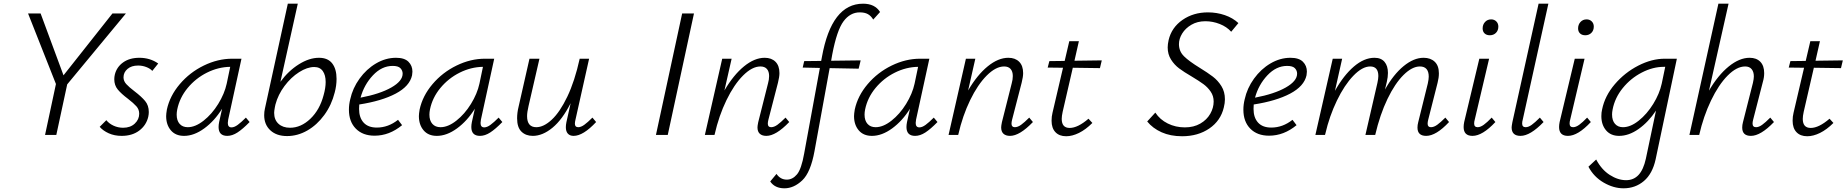

<svg xmlns="http://www.w3.org/2000/svg" viewBox="-20 -731 10002 1040"><path d="M344 -274 285 0H224L283 -276L132 -658H200L324 -323L589 -658H662Z M520 -44 556 -80Q570 -62 594.5 -50.5Q619 -39 647 -39Q686 -39 710 -61.5Q734 -84 734 -115Q734 -138 719 -155Q704 -172 673 -196Q637 -223 618 -246Q599 -269 599 -302Q599 -314 602 -327Q612 -368 647 -393Q682 -418 735 -418Q793 -418 837 -387L805 -347Q793 -360 772 -368Q751 -376 728 -376Q692 -376 670.5 -357.5Q649 -339 649 -312Q649 -292 664 -275.5Q679 -259 708 -237Q746 -208 766 -184Q786 -160 786 -124Q786 -112 783 -98Q772 -52 734 -23.5Q696 5 639 5Q600 5 569 -9Q538 -23 520 -44Z M1332 -70Q1295 -32 1266.5 -13.5Q1238 5 1211 5Q1164 5 1164 -43Q1164 -55 1167 -70L1183 -142Q1142 -76 1086.5 -35.5Q1031 5 977 5Q931 5 905.5 -25Q880 -55 880 -102Q880 -114 884 -138Q900 -212 954 -275.5Q1008 -339 1084 -376Q1160 -413 1238 -413H1288L1216 -83Q1214 -69 1214 -65Q1214 -41 1234 -41Q1249 -41 1267.5 -54.5Q1286 -68 1312 -94ZM1208 -278 1227 -369Q1162 -368 1101 -337.5Q1040 -307 996.5 -254.5Q953 -202 940 -138Q937 -123 937 -110Q937 -78 953 -60Q969 -42 997 -42Q1038 -42 1083 -77.5Q1128 -113 1162 -168Q1196 -223 1208 -278Z M1803 -304Q1803 -267 1793 -230Q1776 -162 1736.5 -108Q1697 -54 1644.5 -24Q1592 6 1535 6Q1478 6 1444.5 -25Q1411 -56 1411 -107Q1411 -126 1415 -143L1539 -711H1593L1499 -288Q1542 -347 1598.5 -382.5Q1655 -418 1708 -418Q1756 -418 1779.5 -387.5Q1803 -357 1803 -304ZM1744 -287Q1744 -324 1728.5 -346Q1713 -368 1682 -368Q1644 -368 1600 -340Q1556 -312 1521 -265Q1486 -218 1472 -165L1469 -151Q1465 -129 1465 -120Q1465 -82 1488.5 -60.5Q1512 -39 1551 -39Q1610 -39 1661 -87.5Q1712 -136 1733 -216Q1744 -255 1744 -287Z M2214 -343Q2214 -337 2212 -323Q2199 -264 2123.5 -224Q2048 -184 1926 -165Q1925 -157 1925 -141Q1925 -94 1949.5 -67Q1974 -40 2021 -40Q2083 -40 2136 -82L2158 -53Q2089 4 2009 4Q1945 4 1907.5 -34Q1870 -72 1870 -137Q1870 -165 1877 -193Q1890 -253 1927.5 -305Q1965 -357 2017 -387.5Q2069 -418 2125 -418Q2171 -418 2192.5 -396.5Q2214 -375 2214 -343ZM2107 -374Q2048 -374 2000 -323Q1952 -272 1933 -202Q2038 -222 2099.5 -257Q2161 -292 2161 -332Q2161 -349 2149 -361.5Q2137 -374 2107 -374Z M2701 -70Q2664 -32 2635.5 -13.5Q2607 5 2580 5Q2533 5 2533 -43Q2533 -55 2536 -70L2552 -142Q2511 -76 2455.5 -35.5Q2400 5 2346 5Q2300 5 2274.5 -25Q2249 -55 2249 -102Q2249 -114 2253 -138Q2269 -212 2323 -275.5Q2377 -339 2453 -376Q2529 -413 2607 -413H2657L2585 -83Q2583 -69 2583 -65Q2583 -41 2603 -41Q2618 -41 2636.5 -54.5Q2655 -68 2681 -94ZM2577 -278 2596 -369Q2531 -368 2470 -337.5Q2409 -307 2365.5 -254.5Q2322 -202 2309 -138Q2306 -123 2306 -110Q2306 -78 2322 -60Q2338 -42 2366 -42Q2407 -42 2452 -77.5Q2497 -113 2531 -168Q2565 -223 2577 -278Z M3209 -70Q3139 5 3087 5Q3067 5 3056 -7Q3045 -19 3045 -42Q3045 -54 3048 -69L3071 -172Q3026 -83 2972.5 -39Q2919 5 2866 5Q2828 5 2804.5 -18Q2781 -41 2781 -90Q2781 -121 2789 -153L2848 -413H2902L2843 -157Q2835 -123 2835 -102Q2835 -42 2885 -42Q2925 -42 2969 -83Q3013 -124 3053 -207.5Q3093 -291 3120 -413H3171L3097 -82Q3094 -70 3094 -61Q3094 -42 3112 -42Q3127 -42 3145 -55Q3163 -68 3189 -94Z M3675 -658H3739L3597 0H3533Z M4255 -70Q4183 5 4131 5Q4108 5 4095.5 -6.5Q4083 -18 4083 -41Q4083 -49 4087 -69L4140 -279Q4146 -300 4146 -319Q4146 -344 4134 -357.5Q4122 -371 4099 -371Q4054 -371 4005 -322Q3956 -273 3915 -188.5Q3874 -104 3851 -3L3850 0H3798L3892 -413H3943L3904 -241Q3953 -325 4010 -371.5Q4067 -418 4122 -418Q4159 -418 4180.5 -396.5Q4202 -375 4202 -335Q4202 -315 4194 -283L4142 -82Q4139 -70 4139 -61Q4139 -42 4157 -42Q4173 -42 4191 -55Q4209 -68 4235 -94Z M4747 -666 4710 -625Q4698 -645 4681 -654.5Q4664 -664 4637 -664Q4585 -664 4549 -615.5Q4513 -567 4488 -436L4482 -402L4642 -404L4631 -359L4474 -362L4392 87Q4371 203 4325.5 246Q4280 289 4229 289Q4177 289 4152 252L4186 211Q4207 242 4242 242Q4273 242 4297 213.5Q4321 185 4336 100L4421 -363L4328 -365L4336 -400L4428 -401L4432 -422Q4484 -711 4655 -711Q4719 -711 4747 -666Z M5058 -70Q5021 -32 4992.5 -13.5Q4964 5 4937 5Q4890 5 4890 -43Q4890 -55 4893 -70L4909 -142Q4868 -76 4812.5 -35.5Q4757 5 4703 5Q4657 5 4631.5 -25Q4606 -55 4606 -102Q4606 -114 4610 -138Q4626 -212 4680 -275.5Q4734 -339 4810 -376Q4886 -413 4964 -413H5014L4942 -83Q4940 -69 4940 -65Q4940 -41 4960 -41Q4975 -41 4993.5 -54.5Q5012 -68 5038 -94ZM4934 -278 4953 -369Q4888 -368 4827 -337.5Q4766 -307 4722.5 -254.5Q4679 -202 4666 -138Q4663 -123 4663 -110Q4663 -78 4679 -60Q4695 -42 4723 -42Q4764 -42 4809 -77.5Q4854 -113 4888 -168Q4922 -223 4934 -278Z M5575 -70Q5503 5 5451 5Q5428 5 5415.5 -6.5Q5403 -18 5403 -41Q5403 -49 5407 -69L5460 -279Q5466 -300 5466 -319Q5466 -344 5454 -357.5Q5442 -371 5419 -371Q5374 -371 5325 -322Q5276 -273 5235 -188.5Q5194 -104 5171 -3L5170 0H5118L5212 -413H5263L5224 -241Q5273 -325 5330 -371.5Q5387 -418 5442 -418Q5479 -418 5500.5 -396.5Q5522 -375 5522 -335Q5522 -315 5514 -283L5462 -82Q5459 -70 5459 -61Q5459 -42 5477 -42Q5493 -42 5511 -55Q5529 -68 5555 -94Z M5736 -125Q5731 -102 5731 -87Q5731 -38 5774 -38Q5818 -38 5876 -88L5897 -65Q5861 -29 5824.5 -11Q5788 7 5755 7Q5718 7 5697 -15Q5676 -37 5676 -77Q5676 -100 5681 -120L5738 -364L5655 -365L5664 -400L5747 -401L5772 -508H5824L5800 -402L5948 -404L5938 -362L5791 -364Z M6436 -316Q6393 -341 6367 -360.5Q6341 -380 6323 -408.5Q6305 -437 6305 -474Q6305 -491 6310 -514Q6326 -582 6385 -623Q6444 -664 6523 -664Q6571 -664 6614.5 -649Q6658 -634 6688 -606L6649 -559Q6625 -586 6587 -601Q6549 -616 6509 -616Q6466 -616 6433.5 -597Q6401 -578 6383.5 -549.5Q6366 -521 6366 -492Q6366 -453 6393.5 -426Q6421 -399 6478 -364Q6522 -337 6549.5 -316Q6577 -295 6596 -264.5Q6615 -234 6615 -193Q6615 -173 6609 -149Q6592 -77 6530.5 -35Q6469 7 6383 7Q6320 7 6272 -14.5Q6224 -36 6194 -73L6238 -121Q6263 -83 6305.5 -62Q6348 -41 6398 -41Q6446 -41 6481.5 -61.5Q6517 -82 6535.5 -114.5Q6554 -147 6554 -181Q6554 -211 6538 -234.5Q6522 -258 6499 -275Q6476 -292 6436 -316Z M7059 -343Q7059 -337 7057 -323Q7044 -264 6968.5 -224Q6893 -184 6771 -165Q6770 -157 6770 -141Q6770 -94 6794.5 -67Q6819 -40 6866 -40Q6928 -40 6981 -82L7003 -53Q6934 4 6854 4Q6790 4 6752.5 -34Q6715 -72 6715 -137Q6715 -165 6722 -193Q6735 -253 6772.5 -305Q6810 -357 6862 -387.5Q6914 -418 6970 -418Q7016 -418 7037.5 -396.5Q7059 -375 7059 -343ZM6952 -374Q6893 -374 6845 -323Q6797 -272 6778 -202Q6883 -222 6944.5 -257Q7006 -292 7006 -332Q7006 -349 6994 -361.5Q6982 -374 6952 -374Z M7829 -70Q7759 5 7705 5Q7658 5 7658 -40Q7658 -54 7662 -69L7714 -279Q7719 -302 7719 -316Q7719 -343 7707 -357Q7695 -371 7671 -371Q7629 -371 7582.5 -325Q7536 -279 7495.5 -195Q7455 -111 7429 0H7376L7441 -282Q7446 -305 7446 -319Q7446 -371 7402 -371Q7359 -371 7310.5 -320.5Q7262 -270 7221.5 -186Q7181 -102 7159 -7L7157 0H7105L7199 -413H7250L7211 -239Q7258 -323 7313.5 -370.5Q7369 -418 7425 -418Q7461 -418 7479.5 -396Q7498 -374 7498 -336Q7498 -314 7492 -288L7482 -246Q7528 -328 7583 -373Q7638 -418 7691 -418Q7729 -418 7751.5 -396.5Q7774 -375 7774 -334Q7774 -310 7767 -283L7716 -82Q7713 -70 7713 -61Q7713 -42 7731 -42Q7747 -42 7765 -55Q7783 -68 7809 -94Z M8011 -577Q8011 -598 8024 -612Q8037 -626 8057 -626Q8074 -626 8085 -615Q8096 -604 8096 -587Q8096 -566 8083 -553Q8070 -540 8050 -540Q8032 -540 8021.5 -550Q8011 -560 8011 -577ZM7908 -43Q7908 -55 7911 -70L7993 -413H8046L7968 -82Q7965 -72 7965 -62Q7965 -42 7984 -42Q7999 -42 8017 -55Q8035 -68 8060 -94L8080 -70Q8010 5 7956 5Q7908 5 7908 -43Z M8168 -41Q8168 -47 8172 -69L8314 -711H8367L8228 -82Q8225 -72 8225 -62Q8225 -42 8244 -42Q8259 -42 8276.5 -54.5Q8294 -67 8321 -94L8341 -70Q8269 5 8216 5Q8168 5 8168 -41Z M8528 -577Q8528 -598 8541 -612Q8554 -626 8574 -626Q8591 -626 8602 -615Q8613 -604 8613 -587Q8613 -566 8600 -553Q8587 -540 8567 -540Q8549 -540 8538.5 -550Q8528 -560 8528 -577ZM8425 -43Q8425 -55 8428 -70L8510 -413H8563L8485 -82Q8482 -72 8482 -62Q8482 -42 8501 -42Q8516 -42 8534 -55Q8552 -68 8577 -94L8597 -70Q8527 5 8473 5Q8425 5 8425 -43Z M9063 -413 8948 132Q8931 210 8884.5 249.5Q8838 289 8774 289Q8720 289 8666.5 258Q8613 227 8584 172L8626 133Q8655 188 8699.5 216.5Q8744 245 8788 245Q8829 245 8855.5 216.5Q8882 188 8895 129L8950 -132Q8909 -70 8856 -32.5Q8803 5 8750 5Q8705 5 8679.5 -25Q8654 -55 8654 -102Q8654 -122 8658 -138Q8673 -212 8727 -275Q8781 -338 8854 -375.5Q8927 -413 8998 -413ZM8981 -278 9000 -369H8992Q8933 -369 8873 -338Q8813 -307 8770 -254Q8727 -201 8715 -138Q8712 -123 8712 -111Q8712 -78 8728 -60Q8744 -42 8771 -42Q8812 -42 8856.5 -77.5Q8901 -113 8935 -168Q8969 -223 8981 -278Z M9589 -70Q9517 5 9464 5Q9417 5 9417 -40Q9417 -54 9421 -69L9475 -282Q9480 -304 9480 -317Q9480 -342 9468 -356.5Q9456 -371 9433 -371Q9387 -371 9338 -321.5Q9289 -272 9248 -186.5Q9207 -101 9184 0H9131L9288 -711H9343L9237 -240Q9286 -324 9344 -371Q9402 -418 9457 -418Q9494 -418 9515 -396.5Q9536 -375 9536 -335Q9536 -312 9529 -288L9476 -82Q9473 -70 9473 -62Q9473 -42 9492 -42Q9507 -42 9524.5 -54.5Q9542 -67 9569 -94Z M9750 -125Q9745 -102 9745 -87Q9745 -38 9788 -38Q9832 -38 9890 -88L9911 -65Q9875 -29 9838.5 -11Q9802 7 9769 7Q9732 7 9711 -15Q9690 -37 9690 -77Q9690 -100 9695 -120L9752 -364L9669 -365L9678 -400L9761 -401L9786 -508H9838L9814 -402L9962 -404L9952 -362L9805 -364Z"/></svg>

Font: Ysabeau Infant Semilight
Style: Italic
Weight: 300
Italic angle: -12°
Designer: Christian Thalmann (Catharsis Fonts)
Version: Version 0.003